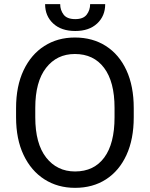

<svg xmlns="http://www.w3.org/2000/svg" viewBox="-20 -903 728 933"><path d="M629.9 -377.9V-333Q629.9 -226.6 594.5 -149.7Q559.1 -72.8 495.1 -31.5Q431.2 9.8 344.7 9.8Q260.7 9.8 196 -31.5Q131.3 -72.8 94.7 -149.7Q58.1 -226.6 58.1 -333V-377.9Q58.1 -484.4 94.5 -561.3Q130.9 -638.2 195.3 -679.4Q259.8 -720.7 343.8 -720.7Q430.2 -720.7 494.6 -679.4Q559.1 -638.2 594.5 -561.3Q629.9 -484.4 629.9 -377.9ZM536.6 -333V-378.9Q536.6 -505.9 485.8 -573.2Q435.1 -640.6 343.8 -640.6Q256.3 -640.6 203.9 -573.2Q151.4 -505.9 151.4 -378.9V-333Q151.4 -205.1 204.3 -137.5Q257.3 -69.8 344.7 -69.8Q436.5 -69.8 486.6 -137.5Q536.6 -205.1 536.6 -333ZM418 -882.8H491.2Q491.2 -825.2 452.1 -788.8Q413.1 -752.4 345.7 -752.4Q277.8 -752.4 238.5 -788.8Q199.2 -825.2 199.2 -882.8H272.5Q272.5 -854 289.1 -832Q305.7 -810.1 345.7 -810.1Q384.8 -810.1 401.4 -832Q418 -854 418 -882.8Z"/></svg>

Font: Vazirmatn RD
Style: Regular
Weight: 400
Designer: Saber Rastikerdar
Foundry: Saber Rastikerdar
Version: Version 32.102